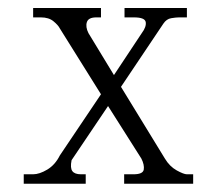

<svg xmlns="http://www.w3.org/2000/svg" viewBox="-20 -473 540 478"><path d="M263.7 -286.1 333 -390.6Q344.7 -406.2 342.8 -418Q340.8 -429.7 313.5 -429.7H290V-453.1H445.3V-429.7H425.8Q418 -429.7 406.2 -427.7Q394.5 -425.8 386.7 -414.1L281.2 -256.8L390.6 -78.1Q402.3 -58.6 419.9 -48.8Q437.5 -39.1 445.3 -39.1H460.9V-15.6H289.1V-39.1H312.5Q335.9 -39.1 337.9 -50.8Q339.8 -62.5 332 -78.1L249 -209L158.2 -74.2Q154.3 -54.7 160.2 -46.9Q166 -39.1 181.6 -39.1H193.4V-15.6H39.1V-39.1H62.5Q78.1 -39.1 97.7 -50.8Q117.2 -62.5 128.9 -85.9L231.4 -238.3L128.9 -402.3Q125 -410.2 113.3 -419.9Q101.6 -429.7 82 -429.7H62.5V-453.1H231.4V-429.7H219.7Q200.2 -429.7 196.3 -418Q192.4 -406.2 200.2 -390.6Z"/></svg>

Font: BabelStone Khitan Small Seal
Style: Regular
Weight: 400
Designer: Andrew West
Foundry: BabelStone
Version: Version 13.000